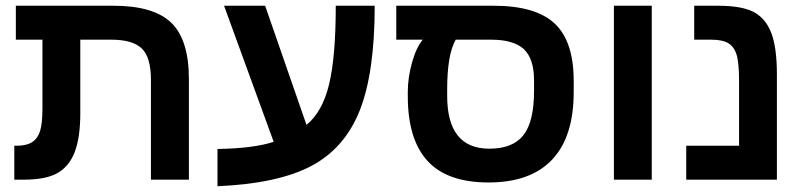

<svg xmlns="http://www.w3.org/2000/svg" viewBox="-20 -626 2807 669"><path d="M127.9 -487.8H35.2V-606H375Q515.6 -606 576.9 -546.6Q638.2 -487.3 638.2 -350.1V0H505.9V-348.1Q505.9 -426.3 474.1 -457Q442.4 -487.8 367.2 -487.8H259.8V-231.9Q259.8 -147 240.5 -96.7Q221.2 -46.4 180.7 -23.2Q140.1 0 63 0H29.8V-118.2H38.1Q72.3 -118.2 91.8 -130.6Q111.3 -143.1 119.6 -169.4Q127.9 -195.8 127.9 -249Z M737.8 -106.9Q863.8 -108.9 933.6 -131.8L760.7 -606H903.8L1047.9 -190.9Q1103 -235.4 1126.5 -331.5Q1149.9 -427.7 1149.9 -606H1285.6Q1285.6 -373 1233.6 -241.5Q1181.6 -109.9 1065.4 -48.1Q949.2 13.7 737.8 22.9Z M1400.9 -306.2Q1400.9 -354.5 1415.3 -407Q1429.7 -459.5 1453.1 -487.8H1360.8V-606H1699.7Q1846.7 -606 1912.8 -543.9Q1979 -481.9 1979 -344.2V-305.2Q1979 -149.4 1903.8 -69.8Q1828.6 9.8 1682.1 9.8Q1538.6 9.8 1469.7 -65.2Q1400.9 -140.1 1400.9 -291ZM1567.9 -487.8Q1538.1 -436 1538.1 -314V-292Q1538.1 -107.9 1685.1 -107.9Q1767.1 -107.9 1804 -155.3Q1840.8 -202.6 1840.8 -309.1V-345.2Q1840.8 -421.4 1805.4 -454.6Q1770 -487.8 1689.9 -487.8Z M2119.1 -606H2251V0H2119.1Z M2687 0H2371.1V-118.2H2555.2V-341.8Q2555.2 -407.7 2546.4 -435.8Q2537.6 -463.9 2517.1 -475.8Q2496.6 -487.8 2457 -487.8H2398.9V-606H2481.9Q2565.9 -606 2607.4 -583.5Q2648.9 -561 2668 -509.8Q2687 -458.5 2687 -367.2Z"/></svg>

Font: Arial
Style: Bold
Weight: 700
Designer: Steve Matteson
Foundry: Ascender Corporation
Version: Version 2.00.3